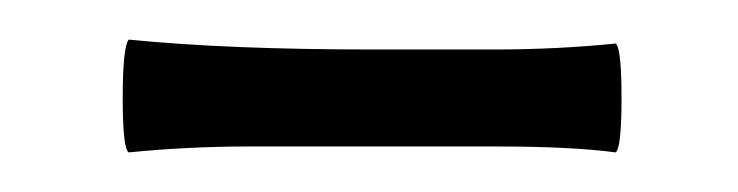

<svg xmlns="http://www.w3.org/2000/svg" viewBox="-20 -326 373 97"><path d="M45 -249Q42 -251 42 -276.5Q42 -302 45 -306Q95 -301 168 -301H230Q261 -301 291 -304Q294 -302 294 -276.5Q294 -251 291 -249Q269 -252 230 -252H168H106Q75 -252 45 -249Z"/></svg>

Font: GenSekiGothic TW L
Style: Regular
Weight: 300
Version: Version 1.501;PS 1;hotconv 16.6.51;makeotf.lib2.5.65220